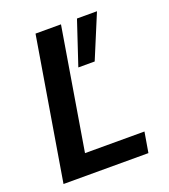

<svg xmlns="http://www.w3.org/2000/svg" viewBox="-122 -739 727 827"><g transform="rotate(-20 241.5 -325.0)"><path d="M27.5 0 135.8 -650H252.5L160 -93.3H432.5L416.7 0ZM259.2 -450 325.8 -650H417.5L334.2 -450Z"/></g></svg>

Font: Familjen Grotesk Medium
Style: Italic
Weight: 500
Italic angle: -9.46201°
Designer: Anders Wikstroem, Jonas Baeckman, Matilda Gysing, Kristian Moeller
Foundry: Familjen STHLM AB
Version: Version 2.002; ttfautohint (v1.8.4.7-5d5b)